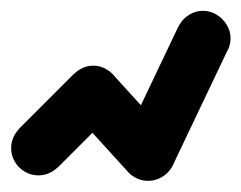

<svg xmlns="http://www.w3.org/2000/svg" viewBox="-20 -310 440 350"><path d="M0.3 -40Q0.3 -26.7 7 -15.2Q13.7 -3.7 25.2 3Q36.7 9.7 50 9.7Q63.3 9.7 74.8 3Q86.3 -3.7 93.3 -15.2Q100.3 -26.7 100.3 -40Q100.3 -53.3 93.3 -64.8Q86.3 -76.3 74.8 -83.3Q63.3 -90.3 50 -90.3Q36.7 -90.3 25.2 -83.3Q13.7 -76.3 7 -64.8Q0.3 -53.3 0.3 -40Z M14.7 -75.3 85.3 -4.7 185.3 -104.7 114.7 -175.3Z M100.3 -140Q100.3 -126.7 107 -115.2Q113.7 -103.7 125.2 -97Q136.7 -90.3 150 -90.3Q163.3 -90.3 174.8 -97Q186.3 -103.7 193.3 -115.2Q200.3 -126.7 200.3 -140Q200.3 -153.3 193.3 -164.8Q186.3 -176.3 174.8 -183.3Q163.3 -190.3 150 -190.3Q136.7 -190.3 125.2 -183.3Q113.7 -176.3 107 -164.8Q100.3 -153.3 100.3 -140Z M186.7 -173.3 113.3 -106.7 213.3 3.3 286.7 -63.3Z M200.3 -30Q200.3 -16.7 207 -5.2Q213.7 6.3 225.2 13Q236.7 19.7 250 19.7Q263.3 19.7 274.8 13Q286.3 6.3 293.3 -5.2Q300.3 -16.7 300.3 -30Q300.3 -43.3 293.3 -54.8Q286.3 -66.3 274.8 -73.3Q263.3 -80.3 250 -80.3Q236.7 -80.3 225.2 -73.3Q213.7 -66.3 207 -54.8Q200.3 -43.3 200.3 -30Z M205 -51.3 295 -8.7 395 -218.7 305 -261.3Z M300.3 -240Q300.3 -226.7 307 -215.2Q313.7 -203.7 325.2 -197Q336.7 -190.3 350 -190.3Q363.3 -190.3 374.8 -197Q386.3 -203.7 393.3 -215.2Q400.3 -226.7 400.3 -240Q400.3 -253.3 393.3 -264.8Q386.3 -276.3 374.8 -283.3Q363.3 -290.3 350 -290.3Q336.7 -290.3 325.2 -283.3Q313.7 -276.3 307 -264.8Q300.3 -253.3 300.3 -240Z"/></svg>

Font: Linefont Thin
Style: Regular
Weight: 100
Monospace: yes
Version: Version 3.002;gftools[0.9.33]